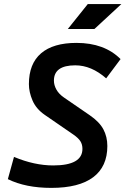

<svg xmlns="http://www.w3.org/2000/svg" viewBox="-20 -914 626 944"><path d="M232.4 9.8Q106 9.8 18.6 -33.2L48.8 -142.6Q148.9 -100.6 241.7 -100.6Q385.3 -100.6 385.3 -182.1Q385.3 -204.1 375 -220Q364.7 -235.8 341.3 -252L200.2 -349.1Q157.7 -378.4 139.9 -419.9Q122.1 -461.4 122.1 -500.5Q122.1 -600.6 181.9 -651.9Q241.7 -703.1 356 -703.1Q493.2 -703.1 572.8 -623.5L502 -528.8Q429.2 -592.8 350.1 -592.8Q245.1 -592.8 245.1 -517.6Q245.1 -495.6 257.3 -473.6Q269.5 -451.7 294.4 -434.6L420.9 -347.7Q468.8 -314.9 488.3 -278.1Q507.8 -241.2 507.8 -196.3Q507.8 -94.7 438 -42.5Q368.2 9.8 232.4 9.8ZM313.5 -771.5 411.6 -894H576.7L444.3 -771.5Z"/></svg>

Font: Cascadia Code PL SemiBold
Style: Italic
Weight: 600
Italic angle: -10°
Monospace: yes
Designer: Aaron Bell
Foundry: Saja Typeworks
Version: Version 2404.023; ttfautohint (v1.8.4)